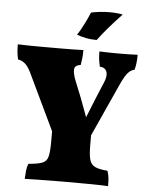

<svg xmlns="http://www.w3.org/2000/svg" viewBox="-59 -930 752 980"><g transform="rotate(5 317.0 -439.5)"><path d="M423 -261V-198Q423 -149 430 -123.5Q437 -98 458.5 -88Q480 -78 522 -75Q529 -54 530.5 -37.5Q532 -21 532 3Q489 1 431.5 0.5Q374 0 318 0Q281 0 243.5 0.5Q206 1 171 1.5Q136 2 105 3Q106 -19 108 -39Q110 -59 117 -75Q165 -79 187.5 -87.5Q210 -96 216.5 -121Q223 -146 223 -199V-261ZM365 -120 286 -119 84 -542Q68 -574 51.5 -586.5Q35 -599 18 -601Q14 -618 12 -635.5Q10 -653 10 -678Q34 -677 66 -676.5Q98 -676 128.5 -676Q159 -676 178 -676Q197 -676 229 -676Q261 -676 293.5 -676.5Q326 -677 346 -678Q346 -652 344 -635Q342 -618 339 -601Q308 -597 307 -575Q306 -553 320 -518Q334 -485 353.5 -434.5Q373 -384 392 -331H387Q409 -387 429 -435.5Q449 -484 466 -524Q480 -557 472.5 -578Q465 -599 437 -601Q433 -618 430.5 -635.5Q428 -653 428 -678Q455 -677 478 -676.5Q501 -676 531 -676Q554 -676 577 -676.5Q600 -677 624 -678Q624 -653 621.5 -634Q619 -615 615 -601Q597 -597 582 -581Q567 -565 545 -517ZM409 -735Q378 -735 354 -740Q330 -745 307 -753Q324 -779 341 -813Q358 -847 368 -872Q391 -877 415 -879.5Q439 -882 462 -882Q502 -882 530 -876Q495 -839 465 -804.5Q435 -770 409 -735Z"/></g></svg>

Font: Vollkorn Black
Style: Regular
Weight: 900
Designer: Friedrich Althausen
Foundry: Friedrich Althausen
Version: Version 5.000